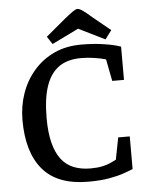

<svg xmlns="http://www.w3.org/2000/svg" viewBox="-58 -884 726 943"><g transform="rotate(-5 305.5 -412.0)"><path d="M339 13Q188 13 115.5 -72Q43 -157 43 -316Q43 -386 65 -448.5Q87 -511 129 -559Q171 -607 229.5 -634Q288 -661 363 -661Q420 -661 471.5 -653.5Q523 -646 557 -634V-470H499L478 -578Q454 -585 421.5 -590Q389 -595 356 -595Q289 -595 246.5 -565Q204 -535 183 -473.5Q162 -412 162 -316Q162 -244 175 -193.5Q188 -143 212.5 -111.5Q237 -80 273 -65.5Q309 -51 356 -51Q390 -51 415 -56.5Q440 -62 456.5 -70Q473 -78 483 -83L504 -191H561V-30Q542 -22 513 -12Q484 -2 441.5 5.5Q399 13 339 13ZM223 -676 198 -714 289 -790Q318 -814 334.5 -825.5Q351 -837 359 -837Q369 -837 385.5 -825.5Q402 -814 429 -790L516 -719L484 -676L354 -740Z"/></g></svg>

Font: Faustina Light Medium
Style: Regular
Weight: 500
Version: Version 1.200